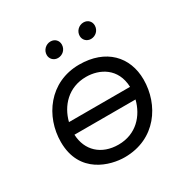

<svg xmlns="http://www.w3.org/2000/svg" viewBox="-161 -839 958 983"><g transform="rotate(-30 318.5 -348.0)"><path d="M300 4C484 4 582 -145 582 -293C582 -428 491 -524 334 -524C157 -524 55 -377 55 -227C55 -38 218 4 300 4ZM305 -68C204 -68 138 -130 134 -225H495C474 -141 410 -68 305 -68ZM258 -607C285 -607 309 -628 309 -658C309 -681 292 -700 266 -700C239 -700 215 -678 215 -649C215 -626 233 -607 258 -607ZM453 -607C480 -607 504 -628 504 -658C504 -681 487 -700 461 -700C434 -700 410 -678 410 -649C410 -626 428 -607 453 -607ZM142 -295C163 -379 228 -452 333 -452C412 -452 499 -408 503 -295Z"/></g></svg>

Font: Fixel Display 20240404
Style: Italic
Weight: 400
Italic angle: -10°
Designer: AlfaBravo + MacPaw
Foundry: Kyrylo Tkachov, Marchela Mozhyna, Serhii Makarenko, Maria Weinstein, Zakhar Kryvoshyya
Version: Version 1.211;Glyphs 3.2 (3225)